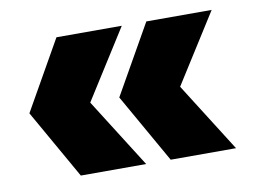

<svg xmlns="http://www.w3.org/2000/svg" viewBox="-53 -524 722 547"><g transform="rotate(-10 308.0 -250.0)"><path d="M400 -450H589L462.5 -250L589 -50H400L286.5 -250ZM140 -450H329L202.5 -250L329 -50H140L26.5 -250Z"/></g></svg>

Font: Overused Grotesk Black
Style: Regular
Weight: 900
Version: Version 0.004